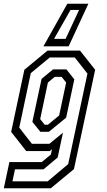

<svg xmlns="http://www.w3.org/2000/svg" viewBox="-48 -812 573 1032"><path d="M-27.5 200 2.5 59H176.5L225.5 18.5L231.5 -10L219.5 0H93L12 -103L83 -437L207.5 -540H382L463.5 -437L349.5 97L225 200ZM19 162.5H208.5L318.5 70L422 -416.5L354 -503H219.5L117.5 -419L55.5 -126L123.5 -39H217.5L290.5 -99L262 34.5L186 98H32.5ZM169 -103.5 126 -157 175.5 -388 237 -439H309L351.5 -385.5L307.5 -179.5L214.5 -103.5ZM192 -141.5H209.5L270 -191.5L307.5 -368.5L283 -399H246.5L209.5 -368.5L168 -172ZM427 -792 321 -563H185.5L314 -792ZM377 -758.5H331L242.5 -603H304.5Z"/></svg>

Font: Tourney Condensed Regular
Style: Italic
Weight: 400
Width: 3
Italic angle: -12°
Designer: Tyler Finck
Foundry: Etcetera Type Co
Version: Version 1.010; ttfautohint (v1.8.3)